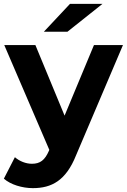

<svg xmlns="http://www.w3.org/2000/svg" viewBox="-30 -771 656 993"><path d="M500 -751H332L197 -607H319ZM456 -538 304 -173 153 -538H-8L225 4L223 9C202 57 178 76 135 76C104 76 71 63 47 42L-10 153C25 184 85 202 140 202C237 202 311 163 363 33L606 -538Z"/></svg>

Font: AWKNG-Font
Style: Bold
Weight: 700
Designer: Awakening Church
Foundry: Awakening Church
Version: Version 1.700;PS 001.700;hotconv 1.0.88;makeotf.lib2.5.64775